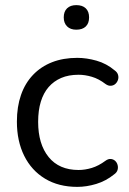

<svg xmlns="http://www.w3.org/2000/svg" viewBox="-20 -721 503 750"><path d="M282 9Q209 9 156 -23Q103 -55 74.5 -112.5Q46 -170 46 -246Q46 -304 62 -350Q78 -396 109 -428.5Q140 -461 183.5 -478Q227 -495 282 -495Q318 -495 357 -484Q396 -473 428 -446Q438 -439 441 -429Q444 -419 441 -409.5Q438 -400 431 -393.5Q424 -387 413.5 -386Q403 -385 392 -393Q366 -413 339 -421Q312 -429 287 -429Q248 -429 219 -416.5Q190 -404 170 -381Q150 -358 139.5 -324Q129 -290 129 -245Q129 -158 170 -107.5Q211 -57 287 -57Q312 -57 338.5 -65Q365 -73 392 -93Q403 -101 413 -100Q423 -99 430 -92.5Q437 -86 439.5 -76Q442 -66 439 -56.5Q436 -47 426 -40Q394 -14 356 -2.5Q318 9 282 9ZM278 -605Q255 -605 242 -618Q229 -631 229 -653Q229 -676 242 -688.5Q255 -701 278 -701Q302 -701 315 -688.5Q328 -676 328 -653Q328 -630 315 -617.5Q302 -605 278 -605Z"/></svg>

Font: Nunito ExtraLight
Style: Regular
Weight: 400
Version: Version 3.602